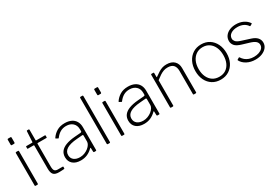

<svg xmlns="http://www.w3.org/2000/svg" viewBox="39 -1670 3724 2607"><g transform="rotate(-30 1901.5 -366.0)"><path d="M138 -13Q138 -6 135.5 -3Q133 0 125 0H100Q92 0 90 -2.5Q88 -5 88 -11V-519Q88 -530 98 -530H128Q138 -530 138 -519ZM143 -656Q143 -640 129 -640H95Q88 -640 85.5 -644Q83 -648 83 -654V-728Q83 -742 96 -742H130Q143 -742 143 -729Z M414 -489Q406 -489 406 -481V-128Q406 -75 422 -58Q438 -41 469 -41H546Q550 -41 552 -39.5Q554 -38 554 -34V-13Q554 -6 547 -4Q540 -3 523 -2Q506 -1 489.5 -0.5Q473 0 465 0Q404 0 380 -28Q356 -56 356 -120V-481Q356 -489 349 -489H259Q252 -489 252 -496V-523Q252 -530 259 -530H350Q357 -530 357 -537L366 -699Q366 -710 375 -710H397Q407 -710 407 -698V-537Q407 -530 414 -530H550Q557 -530 557 -523V-496Q557 -489 550 -489Z M993 -70Q953 -30 907 -10Q861 10 806 10Q727 10 682 -29Q637 -68 637 -135Q637 -187 665 -223.5Q693 -260 749 -281.5Q805 -303 887 -310L986 -318Q994 -319 998.5 -322.5Q1003 -326 1003 -333V-363Q1003 -425 964 -461Q925 -497 860 -497Q810 -497 770 -474.5Q730 -452 697 -408Q694 -404 692 -402.5Q690 -401 686 -403L656 -419Q653 -421 652.5 -423Q652 -425 655 -430Q687 -478 738 -509Q789 -540 862 -540Q921 -540 964 -519.5Q1007 -499 1029.5 -460Q1052 -421 1052 -368V-11Q1052 -5 1049.5 -2.5Q1047 0 1042 0H1016Q1012 0 1009 -2.5Q1006 -5 1006 -11L1004 -68Q1002 -81 993 -70ZM1003 -263Q1003 -280 989 -278L905 -271Q849 -267 808 -256.5Q767 -246 740.5 -229.5Q714 -213 701 -190.5Q688 -168 688 -140Q688 -90 723 -62Q758 -34 817 -34Q853 -34 887 -47Q921 -60 948 -81Q975 -103 989 -126.5Q1003 -150 1003 -171V-263Z M1269 -13Q1269 -6 1266.5 -3Q1264 0 1256 0H1231Q1219 0 1219 -11V-731Q1219 -742 1229 -742H1259Q1269 -742 1269 -731Z M1495 -13Q1495 -6 1492.5 -3Q1490 0 1482 0H1457Q1449 0 1447 -2.5Q1445 -5 1445 -11V-519Q1445 -530 1455 -530H1485Q1495 -530 1495 -519ZM1500 -656Q1500 -640 1486 -640H1452Q1445 -640 1442.5 -644Q1440 -648 1440 -654V-728Q1440 -742 1453 -742H1487Q1500 -742 1500 -729Z M1985 -70Q1945 -30 1899 -10Q1853 10 1798 10Q1719 10 1674 -29Q1629 -68 1629 -135Q1629 -187 1657 -223.5Q1685 -260 1741 -281.5Q1797 -303 1879 -310L1978 -318Q1986 -319 1990.5 -322.5Q1995 -326 1995 -333V-363Q1995 -425 1956 -461Q1917 -497 1852 -497Q1802 -497 1762 -474.5Q1722 -452 1689 -408Q1686 -404 1684 -402.5Q1682 -401 1678 -403L1648 -419Q1645 -421 1644.5 -423Q1644 -425 1647 -430Q1679 -478 1730 -509Q1781 -540 1854 -540Q1913 -540 1956 -519.5Q1999 -499 2021.5 -460Q2044 -421 2044 -368V-11Q2044 -5 2041.5 -2.5Q2039 0 2034 0H2008Q2004 0 2001 -2.5Q1998 -5 1998 -11L1996 -68Q1994 -81 1985 -70ZM1995 -263Q1995 -280 1981 -278L1897 -271Q1841 -267 1800 -256.5Q1759 -246 1732.5 -229.5Q1706 -213 1693 -190.5Q1680 -168 1680 -140Q1680 -90 1715 -62Q1750 -34 1809 -34Q1845 -34 1879 -47Q1913 -60 1940 -81Q1967 -103 1981 -126.5Q1995 -150 1995 -171V-263Z M2221 0Q2211 0 2211 -10V-520Q2211 -530 2220 -530H2249Q2258 -530 2258 -521V-460Q2258 -455 2260 -454Q2262 -453 2266 -457Q2303 -484 2333 -502.5Q2363 -521 2392.5 -530.5Q2422 -540 2458 -540Q2537 -540 2578.5 -499Q2620 -458 2620 -392V-11Q2620 0 2609 0H2580Q2575 0 2572.5 -2.5Q2570 -5 2570 -10V-375Q2570 -432 2542 -464Q2514 -496 2451 -496Q2417 -496 2388 -485.5Q2359 -475 2329 -455.5Q2299 -436 2261 -406V-10Q2261 0 2250 0H2221Z M3000 10Q2926 10 2871 -24.5Q2816 -59 2785.5 -120.5Q2755 -182 2755 -262Q2755 -344 2786 -406.5Q2817 -469 2872.5 -504.5Q2928 -540 3001 -540Q3075 -540 3129.5 -505Q3184 -470 3214.5 -407.5Q3245 -345 3245 -264Q3245 -183 3214.5 -121.5Q3184 -60 3129 -25Q3074 10 3000 10ZM3002 -34Q3062 -34 3104.5 -62.5Q3147 -91 3170 -142.5Q3193 -194 3193 -264Q3193 -334 3169.5 -386Q3146 -438 3103 -467.5Q3060 -497 3001 -497Q2942 -497 2898.5 -467.5Q2855 -438 2831 -386Q2807 -334 2807 -264Q2807 -195 2831 -143Q2855 -91 2898.5 -62.5Q2942 -34 3002 -34Z M3701 -423Q3679 -457 3639.5 -477Q3600 -497 3546 -497Q3484 -497 3443.5 -470.5Q3403 -444 3403 -397Q3403 -374 3421.5 -351.5Q3440 -329 3496 -311L3630 -268Q3691 -249 3720 -216Q3749 -183 3749 -139Q3749 -95 3722 -61.5Q3695 -28 3648.5 -9Q3602 10 3544 10Q3469 10 3411 -21Q3353 -52 3328 -101Q3327 -104 3327 -107Q3327 -110 3330 -112L3357 -128Q3359 -130 3362.5 -129.5Q3366 -129 3367 -127Q3385 -98 3410 -77Q3435 -56 3468.5 -44.5Q3502 -33 3544 -33Q3587 -33 3622.5 -45.5Q3658 -58 3678 -80.5Q3698 -103 3698 -133Q3698 -166 3672 -189Q3646 -212 3585 -230L3482 -261Q3407 -283 3380 -316Q3353 -349 3353 -388Q3353 -434 3378 -468Q3403 -502 3447 -521Q3491 -540 3547 -540Q3610 -540 3660.5 -515.5Q3711 -491 3740 -448Q3742 -445 3741.5 -443Q3741 -441 3739 -438L3711 -422Q3709 -420 3706 -420.5Q3703 -421 3701 -423Z"/></g></svg>

Font: Libre Franklin Thin ExtraLight
Style: Regular
Weight: 250
Version: Version 3.000